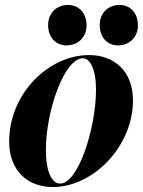

<svg xmlns="http://www.w3.org/2000/svg" viewBox="-20 -742 576 774"><path d="M516 -337C516 -456 440 -520 339 -520C175 -520 17 -364 17 -171C17 -56 89 12 193 12C356 12 516 -152 516 -337ZM165 -138C165 -294 239 -507 314 -507C343 -507 367 -463 367 -380C367 -225 295 -2 223 -2C188 -2 165 -51 165 -138ZM174 -641C174 -589 207 -559 248 -559C294 -559 329 -591 329 -640C329 -692 295 -722 255 -722C208 -722 174 -690 174 -641ZM382 -641C382 -589 415 -559 455 -559C501 -559 536 -591 536 -640C536 -692 503 -722 462 -722C416 -722 382 -690 382 -641Z"/></svg>

Font: Nyght Serif Bold Italic
Style: Regular
Weight: 700
Italic angle: -16°
Designer: Maksym Kobuzan
Version: Version 0.410;Glyphs 3.1.2 (3151)